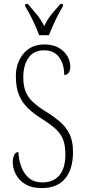

<svg xmlns="http://www.w3.org/2000/svg" viewBox="-20 -951 433 981"><path d="M194 10Q142 10 109 -10Q76 -30 60.5 -61Q45 -92 45 -124Q45 -141 52 -157.5Q59 -174 74 -174Q76 -132 89.5 -97Q103 -62 129 -40.5Q155 -19 196 -19Q253 -19 283.5 -55.5Q314 -92 314 -162Q314 -211 301 -241.5Q288 -272 260 -296Q232 -320 188 -348Q151 -371 122.5 -398.5Q94 -426 77.5 -464.5Q61 -503 61 -561Q61 -630 100 -677Q139 -724 208 -724Q250 -724 279.5 -707Q309 -690 324 -664.5Q339 -639 339 -613Q339 -589 330.5 -578.5Q322 -568 308 -568Q308 -623 282 -658.5Q256 -694 206 -694Q152 -694 125.5 -655.5Q99 -617 99 -557Q99 -513 111 -483Q123 -453 148.5 -429.5Q174 -406 214 -381Q253 -357 284.5 -330.5Q316 -304 334.5 -267.5Q353 -231 353 -175Q353 -85 312 -37.5Q271 10 194 10ZM180 -771Q168 -805 147.5 -847.5Q127 -890 109 -918V-931H122Q147 -902 167.5 -877.5Q188 -853 206 -818Q223 -853 243 -877.5Q263 -902 289 -931H301V-918Q283 -890 263 -847.5Q243 -805 230 -771Z"/></svg>

Font: Noto Serif Tamil ExtraCondensed ExtraLight
Style: Italic
Weight: 200
Width: 2
Italic angle: -12°
Designer: Indian Type Foundry, Tom Grace, and the Monotype Design Team
Foundry: Monotype Imaging Inc.
Version: Version 2.003; ttfautohint (v1.8.4.7-5d5b)